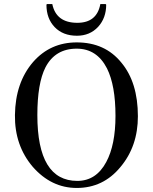

<svg xmlns="http://www.w3.org/2000/svg" viewBox="-20 -917 758 951"><path d="M663 -341Q663 -192 576 -89Q491 14 360 14Q234 14 142 -91Q52 -197 54 -347Q56 -508 144 -610Q229 -707 360 -707Q500 -707 581 -607Q663 -509 663 -341ZM552 -343Q552 -494 510 -578Q460 -676 360 -676Q253 -676 205 -583Q165 -504 165 -347Q165 -21 363 -21Q456 -21 506 -114Q552 -199 552 -343ZM503 -897 506 -894Q506 -828 466 -784Q425 -740 361 -740Q292 -740 251 -782.5Q210 -825 210 -894L213 -897H239Q258 -804 363 -804Q460 -804 477 -897Z"/></svg>

Font: GFS Didot
Style: Regular
Weight: 400
Designer: Takis Katsoulidis and George D. Matthiopoulos
Foundry: Takis Katsoulidis and George D. Matthiopoulos
Version: Version 1.0